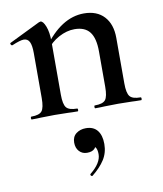

<svg xmlns="http://www.w3.org/2000/svg" viewBox="-78 -461 678 801"><g transform="rotate(-10 261.5 -61.0)"><path d="M310 -12Q344 -12 355 -26Q366 -40 366 -81V-231Q366 -287 345.5 -313.5Q325 -340 281 -340Q248 -340 214.5 -322Q181 -304 160 -274L155 -286Q235 -398 331 -398Q386 -398 416.5 -365Q447 -332 447 -274V-81Q447 -40 458.5 -26Q470 -12 504 -12Q507 -12 507 -6Q507 0 504 0Q479 0 464 -1L407 -2L350 -1Q335 0 310 0Q307 0 307 -6Q307 -12 310 -12ZM41 -12Q75 -12 86 -26Q97 -40 97 -81V-272Q97 -304 89.5 -319Q82 -334 65 -334Q50 -334 15 -319H14Q10 -319 8 -324Q6 -329 9 -330L140 -394Q146 -396 147 -396Q158 -396 168 -371Q178 -346 178 -306V-81Q178 -40 189.5 -26Q201 -12 235 -12Q238 -12 238 -6Q238 0 235 0Q210 0 195 -1L138 -2L80 -1Q66 0 41 0Q38 0 38 -6Q38 -12 41 -12ZM248 276Q244 276 242 272Q240 268 243 266Q290 228 290 191Q290 170 282.5 161Q275 152 261 149L285 134Q288 177 244 177Q224 177 211 163Q198 149 198 126Q198 101 215 88Q232 75 256 75Q288 75 304.5 95.5Q321 116 321 153Q321 190 302.5 219Q284 248 250 275Z"/></g></svg>

Font: Cormorant Infant SemiBold
Style: Regular
Weight: 600
Designer: Christian Thalmann (Catharsis Fonts)
Foundry: Catharsis Fonts
Version: Version 4.000